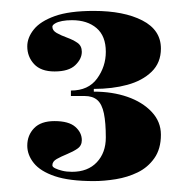

<svg xmlns="http://www.w3.org/2000/svg" viewBox="-20 -743 345 352"><path d="M152 -411Q107 -411 80.5 -420Q54 -429 42 -444Q30 -459 30 -476Q30 -495 42.5 -508Q55 -521 80 -521Q106 -521 118 -510.5Q130 -500 130 -486Q130 -476 122 -470.5Q114 -465 103 -460.5Q92 -456 84 -451.5Q76 -447 76 -440Q76 -437 81 -434.5Q86 -432 94 -430Q102 -428 112 -428Q141 -428 157.5 -445.5Q174 -463 174 -491Q174 -518 170.5 -535Q167 -552 158.5 -559.5Q150 -567 135 -567H110V-577Q142 -577 158 -599Q174 -621 174 -648Q174 -677 157 -691.5Q140 -706 112 -706Q102 -706 94 -704.5Q86 -703 81 -700Q76 -697 76 -694Q76 -687 84 -682.5Q92 -678 103 -674Q114 -670 122 -664.5Q130 -659 130 -648Q130 -635 118 -623.5Q106 -612 80 -612Q55 -612 42.5 -625.5Q30 -639 30 -658Q30 -674 42 -689Q54 -704 80.5 -713.5Q107 -723 152 -723Q207 -723 241 -705.5Q275 -688 275 -654Q275 -628 258 -611.5Q241 -595 213.5 -587.5Q186 -580 152 -580V-575Q186 -575 213.5 -565.5Q241 -556 258 -538Q275 -520 275 -496Q275 -470 263 -453Q251 -436 232.5 -427Q214 -418 192.5 -414.5Q171 -411 152 -411Z"/></svg>

Font: Kalnia Thin
Style: Regular
Weight: 100
Version: Version 1.105